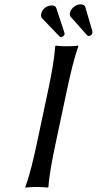

<svg xmlns="http://www.w3.org/2000/svg" viewBox="-20 -857 443 880"><path d="M201 -445 149 -200C133 -125 116 -54 96 0V3C96 3 114 0 149 0C183 0 199 3 199 3L202 0C206 -57 219 -125 235 -200L287 -445C303 -520 320 -592 339 -645V-648C339 -648 321 -645 286 -645C252 -645 236 -648 236 -648L233 -645C229 -588 217 -520 201 -445ZM169 -794C167 -785 168 -778 172 -774L253 -690C254 -688 257 -687 260 -687C265 -687 274 -692 276 -700C276 -703 276 -706 274 -711L238 -820C235 -828 229 -832 218 -832C189 -832 172 -810 169 -794ZM301 -799C299 -791 300 -784 304 -780L375 -700C378 -696 382 -692 387 -692C394 -692 401 -697 403 -704C403 -706 404 -711 403 -715L371 -825C368 -833 362 -837 347 -837C331 -837 306 -822 301 -799Z"/></svg>

Font: Libertinus Sans
Style: Italic
Weight: 400
Italic angle: -12°
Designer: Philipp H. Poll, Khaled Hosny
Foundry: Caleb Maclennan
Version: Version 7.050;RELEASE